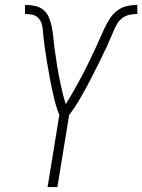

<svg xmlns="http://www.w3.org/2000/svg" viewBox="-20 -763 580 783"><path d="M174 0 222 -294Q209 -327 200.5 -362.5Q192 -398 185 -434.5Q178 -471 172 -507.5Q166 -544 161 -580V-581Q159 -595 157.5 -609.5Q156 -624 155 -638.5Q154 -653 149.5 -667Q145 -681 135.5 -690.5Q126 -700 111.5 -703Q97 -706 82 -706V-743Q103 -743 122.5 -739Q142 -735 157 -722.5Q172 -710 179.5 -692Q187 -674 191 -654Q195 -634 197 -614Q199 -594 201.5 -574Q204 -554 207 -534Q210 -514 213 -494Q216 -474 220 -454.5Q224 -435 228 -415.5Q232 -396 237 -376.5Q242 -357 248 -338Q260 -357 271 -376Q282 -395 292.5 -414Q303 -433 313.5 -452.5Q324 -472 333.5 -491.5Q343 -511 352.5 -530.5Q362 -550 371 -570Q380 -590 389 -610Q398 -630 407 -649.5Q416 -669 428.5 -688Q441 -707 459 -720.5Q477 -734 498.5 -738.5Q520 -743 540 -743V-706Q525 -706 509.5 -703Q494 -700 480.5 -690.5Q467 -681 458.5 -667Q450 -653 444 -638.5Q438 -624 431.5 -609.5Q425 -595 419 -581V-580Q402 -544 384 -507.5Q366 -471 347 -434.5Q328 -398 307.5 -362.5Q287 -327 262 -294L214 0Z"/></svg>

Font: Iosevka Term Curly Extralight
Style: Italic
Weight: 200
Italic angle: -9°
Designer: Belleve Invis
Foundry: Belleve Invis
Version: Version 32.3.0